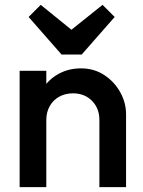

<svg xmlns="http://www.w3.org/2000/svg" viewBox="-20 -772 591 792"><path d="M390 0V-277Q390 -325 359.5 -356Q329 -387 281 -387Q249 -387 224 -373Q199 -359 185 -334Q171 -309 171 -277L128 -301Q128 -356 152 -398.5Q176 -441 218.5 -465.5Q261 -490 314 -490Q368 -490 410 -462.5Q452 -435 476 -391.5Q500 -348 500 -301V0ZM61 0V-480H171V0ZM403 -752 453 -702 317 -547H234L98 -702L148 -752L312 -619L238 -620Z"/></svg>

Font: Outfit Thin Medium
Style: Regular
Weight: 500
Version: Version 1.100;gftools[0.9.27]